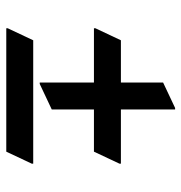

<svg xmlns="http://www.w3.org/2000/svg" viewBox="-2 -713 597 633"><g transform="rotate(90 296.5 -396.5)"><path d="M73.2 -118.7V-123.5L112.8 -207.5H519.5V-202.6L480 -118.7ZM340.8 -675.3V-496.6H519.5V-491.7L480 -407.7H340.8V-268.6L256.8 -229H252V-407.7H73.2V-412.6L112.8 -496.6H252V-635.7L335.9 -675.3Z"/></g></svg>

Font: Nova Oval
Style: Book
Weight: 400
Version: Version 2.000